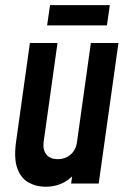

<svg xmlns="http://www.w3.org/2000/svg" viewBox="-20 -715 506 748"><path d="M157 12.5Q121.5 12.5 92 -3.5Q62.5 -19.5 48 -57.5Q33.5 -95.5 42.5 -162L96.5 -547.5H204L150 -162Q146 -131.5 160.5 -113.2Q175 -95 205 -95Q235 -95 255.5 -113.2Q276 -131.5 280 -162L334 -547.5H441.5L364.5 0H257L268.5 -80L284 -55.5Q263 -23.5 231 -5.5Q199 12.5 157 12.5ZM175 -695H408L396.5 -616H163.5Z"/></svg>

Font: Mohave SemiBold
Style: Italic
Weight: 600
Italic angle: -8°
Designer: Gumpita Rahayu
Foundry: Tokotype
Version: Version 2.003